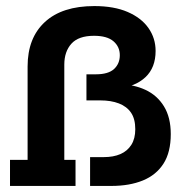

<svg xmlns="http://www.w3.org/2000/svg" viewBox="-20 -613 621 633"><path d="M347 0H277V-95H322Q354 -95 377 -105Q400 -115 413 -135.5Q426 -156 426 -187Q426 -221 412 -241.5Q398 -262 372 -272Q346 -282 311 -282H265V-368H296Q337 -368 356 -385.5Q375 -403 375 -431Q375 -459 354 -477Q333 -495 290 -495Q239 -495 215.5 -469Q192 -443 192 -400V-86H229V0H13V-86H71V-394Q71 -488 128 -540.5Q185 -593 291 -593Q356 -593 401 -573.5Q446 -554 469.5 -520.5Q493 -487 493 -445Q493 -390 459.5 -358.5Q426 -327 367 -321L373 -335Q420 -335 459 -317Q498 -299 520.5 -262.5Q543 -226 543 -171Q543 -111 519 -73.5Q495 -36 451 -18Q407 0 347 0Z"/></svg>

Font: Rokkitt SemiBold
Style: Bold
Weight: 700
Version: Version 3.103